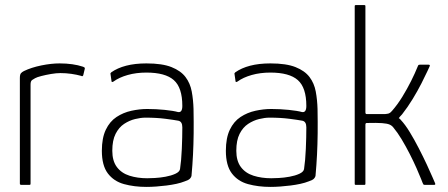

<svg xmlns="http://www.w3.org/2000/svg" viewBox="-20 -726 1761 754"><path d="M214 -477Q267 -477 306 -464Q308 -463 311 -461.5Q314 -460 313 -456L307 -431Q306 -428 304 -427Q302 -426 299 -428Q281 -433 260 -436Q239 -439 217 -439Q201 -439 180.5 -435.5Q160 -432 142.5 -427.5Q125 -423 118 -419Q113 -416 106.5 -412Q100 -408 100 -394V-6Q100 -2 99 -1Q98 0 95 0H63Q61 0 59.5 -1Q58 -2 58 -5V-419Q58 -433 62 -438Q66 -443 74 -447Q103 -461 142 -469Q181 -477 214 -477Z M555 8Q507 8 467 -3Q427 -14 403.5 -45Q380 -76 380 -134Q380 -184 395.5 -216.5Q411 -249 437.5 -266.5Q464 -284 496 -291Q528 -298 558 -298Q593 -298 627 -294.5Q661 -291 679 -286Q696 -283 696 -310Q696 -382 662.5 -411.5Q629 -441 555 -441Q515 -441 481.5 -431.5Q448 -422 426 -406Q423 -404 420.5 -404Q418 -404 418 -407L414 -435Q413 -438 414.5 -439Q416 -440 417 -442Q441 -459 475.5 -468Q510 -477 555 -477Q617 -477 653.5 -462.5Q690 -448 708.5 -423.5Q727 -399 733 -366.5Q739 -334 740 -298Q741 -245 740.5 -202.5Q740 -160 738 -119.5Q736 -79 732 -35Q731 -30 726 -24.5Q721 -19 706 -14Q691 -8 672.5 -4Q654 0 634 2.5Q614 5 594 6.5Q574 8 555 8ZM558 -26Q568 -26 588 -27Q608 -28 630 -32Q652 -36 668.5 -43.5Q685 -51 687 -62Q692 -95 694 -141Q696 -187 696 -226Q696 -249 680 -252Q664 -255 629.5 -259.5Q595 -264 551 -264Q533 -264 510.5 -258.5Q488 -253 467.5 -239.5Q447 -226 434 -200.5Q421 -175 421 -134Q421 -94 439 -70Q457 -46 488.5 -36Q520 -26 558 -26Z M1042 8Q994 8 954 -3Q914 -14 890.5 -45Q867 -76 867 -134Q867 -184 882.5 -216.5Q898 -249 924.5 -266.5Q951 -284 983 -291Q1015 -298 1045 -298Q1080 -298 1114 -294.5Q1148 -291 1166 -286Q1183 -283 1183 -310Q1183 -382 1149.5 -411.5Q1116 -441 1042 -441Q1002 -441 968.5 -431.5Q935 -422 913 -406Q910 -404 907.5 -404Q905 -404 905 -407L901 -435Q900 -438 901.5 -439Q903 -440 904 -442Q928 -459 962.5 -468Q997 -477 1042 -477Q1104 -477 1140.5 -462.5Q1177 -448 1195.5 -423.5Q1214 -399 1220 -366.5Q1226 -334 1227 -298Q1228 -245 1227.5 -202.5Q1227 -160 1225 -119.5Q1223 -79 1219 -35Q1218 -30 1213 -24.5Q1208 -19 1193 -14Q1178 -8 1159.5 -4Q1141 0 1121 2.5Q1101 5 1081 6.5Q1061 8 1042 8ZM1045 -26Q1055 -26 1075 -27Q1095 -28 1117 -32Q1139 -36 1155.5 -43.5Q1172 -51 1174 -62Q1179 -95 1181 -141Q1183 -187 1183 -226Q1183 -249 1167 -252Q1151 -255 1116.5 -259.5Q1082 -264 1038 -264Q1020 -264 997.5 -258.5Q975 -253 954.5 -239.5Q934 -226 921 -200.5Q908 -175 908 -134Q908 -94 926 -70Q944 -46 975.5 -36Q1007 -26 1045 -26Z M1373 -4V-702Q1373 -706 1377 -706H1411Q1415 -706 1415 -702V-284Q1415 -282 1416 -280Q1417 -278 1420 -278Q1439 -278 1456.5 -278Q1474 -278 1492 -278Q1502 -279 1507 -280.5Q1512 -282 1519 -290Q1541 -315 1560 -346Q1579 -377 1594.5 -408Q1610 -439 1620 -464Q1622 -470 1624 -471Q1626 -472 1630 -472H1663Q1666 -472 1667.5 -470.5Q1669 -469 1667 -465Q1667 -465 1658.5 -446.5Q1650 -428 1635 -398.5Q1620 -369 1600.5 -337Q1581 -305 1559 -277Q1555 -273 1552 -269.5Q1549 -266 1546 -262Q1548 -261 1550.5 -259Q1553 -257 1554 -255Q1571 -237 1589 -207.5Q1607 -178 1624.5 -144Q1642 -110 1656 -80Q1670 -50 1678.5 -30Q1687 -10 1688 -8Q1692 0 1685 0Q1682 0 1677 0Q1672 0 1667 0Q1662 0 1657 0Q1652 0 1649 0Q1645 0 1644 -0.5Q1643 -1 1640 -7Q1640 -7 1633.5 -23.5Q1627 -40 1615.5 -66Q1604 -92 1589 -121.5Q1574 -151 1557.5 -178.5Q1541 -206 1525 -225Q1519 -233 1509.5 -237Q1500 -241 1480 -242.5Q1460 -244 1420 -243Q1415 -243 1415 -236V-4Q1415 0 1411 0H1377Q1373 0 1373 -4Z"/></svg>

Font: Glory Thin ExtraLight
Style: Regular
Weight: 250
Version: Version 1.011